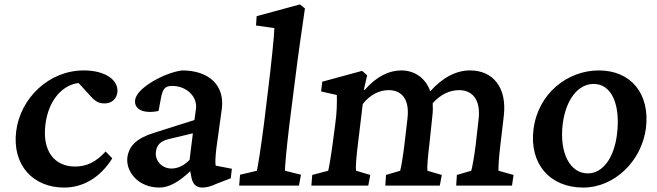

<svg xmlns="http://www.w3.org/2000/svg" viewBox="-20 -838 2966 867"><path d="M269 9C354 9 432 -35 487 -123L457 -154C412 -105 370 -86 319 -86C229 -86 170 -152 185 -275C199 -391 267 -456 335 -463L387 -406C411 -379 426 -371 453 -371C483 -371 506 -390 510 -421C516 -475 458 -520 358 -520C202 -520 72 -396 53 -245C34 -90 132 9 269 9Z M700 9C743 9 789 -17 839 -65L845 -34C851 -6 867 9 893 9C909 9 930 5 955 -7L1022 -33L1027 -76L954 -90C951 -105 953 -132 957 -168L982 -349C994 -453 924 -520 802 -520C724 -510 597 -442 590 -386C585 -343 630 -323 696 -337L707 -396C715 -438 726 -450 758 -450C821 -450 872 -403 865 -347L858 -296L675 -238C598 -214 562 -180 555 -126C548 -65 602 9 700 9ZM684 -152C687 -182 704 -201 742 -210L851 -236L836 -116C810 -89 782 -77 754 -77C711 -77 679 -113 684 -152Z M1060 0H1330L1339 -49L1267 -67C1266 -84 1274 -169 1286 -269L1309 -451C1330 -620 1343 -701 1357 -800L1334 -818L1139 -765L1136 -723L1219 -711C1218 -673 1204 -539 1190 -427L1172 -279C1158 -170 1145 -89 1140 -67L1064 -49Z M1386 0H1643L1652 -48L1588 -67C1585 -81 1589 -131 1597 -194L1618 -368C1651 -411 1694 -431 1735 -431C1789 -431 1831 -396 1820 -303L1806 -183C1799 -127 1792 -85 1787 -67L1723 -48L1720 0H1966L1975 -48L1910 -67C1908 -81 1912 -133 1919 -187L1932 -311C1935 -333 1935 -353 1934 -372C1969 -411 2009 -431 2054 -431C2106 -431 2153 -395 2141 -298L2128 -183C2121 -128 2113 -85 2108 -67L2043 -48L2040 0H2292L2299 -48L2231 -67C2230 -81 2233 -133 2240 -187L2255 -315C2270 -443 2206 -520 2103 -520C2040 -520 1980 -489 1923 -426C1900 -490 1848 -520 1792 -520C1738 -520 1681 -494 1627 -432L1623 -433L1638 -498L1615 -518L1435 -469L1430 -425L1501 -409C1502 -374 1501 -327 1494 -279L1482 -188C1472 -115 1465 -79 1462 -67L1390 -48Z M2614 9C2753 9 2878 -109 2897 -261C2915 -414 2830 -520 2684 -520C2544 -520 2409 -417 2389 -253C2370 -99 2462 9 2614 9ZM2521 -278C2535 -388 2590 -459 2661 -459C2741 -459 2783 -367 2766 -231C2753 -125 2702 -55 2634 -55C2554 -55 2505 -148 2521 -278Z"/></svg>

Font: TPK Tissa Web SemiBold
Style: Italic
Weight: 600
Italic angle: -7°
Designer: Jacques Le Bailly, Suppakit Chalermlarp | Katatrad Co.,Ltd.
Foundry: Jacques Le Bailly, Cadson Demak Co.,Ltd.
Version: Version 5.000;Glyphs 3.1.2 (3151)